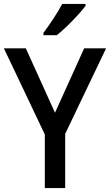

<svg xmlns="http://www.w3.org/2000/svg" viewBox="-20 -1054 562 981"><path d="M261 -478 410 -807H522L313 -370V-93H209V-367L0 -807H112ZM417 -1024Q403 -1005 377 -976.5Q351 -948 322 -920Q293 -892 270 -874H202V-886Q226 -918 253 -959Q280 -1000 298 -1034H417Z"/></svg>

Font: Noto Sans Telugu UI SemiCondensed Medium
Style: Regular
Weight: 500
Width: 4
Designer: Jelle Bosma - Monotype Design Team
Foundry: Monotype Imaging Inc.
Version: Version 2.005; ttfautohint (v1.8.4.7-5d5b)